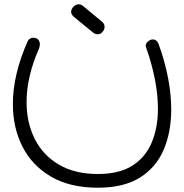

<svg xmlns="http://www.w3.org/2000/svg" viewBox="-20 -793 859 896"><path d="M412 -643 324 -715Q312 -726 312 -738Q312 -751 323 -762Q334 -773 347 -773Q359 -773 370 -763L457 -691Q468 -681 468 -668Q468 -654 458 -644Q450 -633 436 -633Q423 -633 412 -643ZM437 83Q307 83 218.5 31.5Q130 -20 85 -108.5Q40 -197 40 -308Q40 -376 57.5 -450Q75 -524 109 -600Q113 -609 120.5 -613Q128 -617 135 -617Q150 -617 158 -608.5Q166 -600 166 -586Q166 -582 165 -576.5Q164 -571 162 -566Q133 -501 118.5 -438Q104 -375 104 -317Q104 -221 142 -145Q180 -69 254.5 -25Q329 19 437 19Q537 19 598.5 -20.5Q660 -60 688.5 -129Q717 -198 717 -285Q717 -350 703 -422Q689 -494 663 -568Q660 -574 660 -579Q660 -591 671 -600Q682 -609 692 -609Q712 -609 720 -588Q779 -425 779 -281Q779 -176 743.5 -93.5Q708 -11 632.5 36Q557 83 437 83Z"/></svg>

Font: Hachi Maru Pop
Style: Regular
Weight: 400
Designer: Nontynet
Foundry: Nontynet
Version: Version 1.300